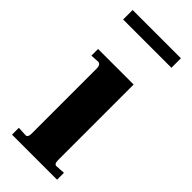

<svg xmlns="http://www.w3.org/2000/svg" viewBox="-204 -639 672 672"><g transform="rotate(45 131.5 -303.5)"><path d="M20 0V-34L55 -32Q66 -32 66 -51V-374Q66 -391 54 -394L21 -392V-425H197V-51Q197 -41 200 -36Q203 -31 210 -32L243 -34V0ZM10 -560V-607H249V-560Z"/></g></svg>

Font: UnnaBold
Style: Bold
Weight: 700
Designer: Jorge de Buen Unna
Foundry: Omnibus-Type
Version: Version 2.008;hotconv 1.0.109;makeotfexe 2.5.65596